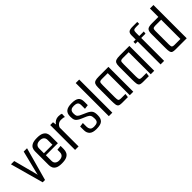

<svg xmlns="http://www.w3.org/2000/svg" viewBox="174 -1595 2566 2566"><g transform="rotate(-45 1457.0 -311.5)"><path d="M138 0 8 -470H70L163 -117L166 -137L249 -470H312L182 0Z M499 4Q440 4 410 -12Q380 -28 369 -53Q358 -78 358 -106V-365Q358 -393 369 -418Q380 -443 411.5 -459Q443 -475 505 -475Q563 -475 594.5 -459.5Q626 -444 638.5 -419Q651 -394 651 -366V-226H424V-118Q424 -85 445 -67.5Q466 -50 499 -50Q585 -50 585 -124V-169L651 -175V-115Q651 -82 638 -55Q625 -28 592.5 -12Q560 4 499 4ZM424 -354V-263H585V-354Q585 -388 564 -406Q543 -424 505 -424Q467 -424 445.5 -406Q424 -388 424 -354Z M750 0V-470H803L810 -421Q826 -447 852 -461.5Q878 -476 907 -476Q931 -476 944.5 -473.5Q958 -471 968 -466L965 -407Q953 -413 938 -415.5Q923 -418 902 -418Q871 -418 848.5 -401.5Q826 -385 816 -357V0Z M1152 6Q1080 6 1049.5 -23.5Q1019 -53 1019 -106V-173L1078 -181V-109Q1078 -83 1092.5 -61.5Q1107 -40 1153 -40Q1190 -40 1211 -53.5Q1232 -67 1232 -109Q1232 -150 1221.5 -169.5Q1211 -189 1179 -204Q1169 -209 1149.5 -217Q1130 -225 1111 -233.5Q1092 -242 1084 -246Q1044 -267 1031.5 -289.5Q1019 -312 1019 -350V-364Q1019 -421 1052 -448Q1085 -475 1158 -475Q1231 -475 1262 -450.5Q1293 -426 1293 -369V-303L1232 -295V-363Q1232 -401 1212.5 -415Q1193 -429 1156 -429Q1121 -429 1104.5 -418Q1088 -407 1083.5 -391.5Q1079 -376 1079 -361Q1079 -326 1086.5 -311.5Q1094 -297 1117 -284Q1134 -274 1163 -262.5Q1192 -251 1218 -238Q1260 -218 1276.5 -193.5Q1293 -169 1293 -123V-112Q1293 -53 1262.5 -23.5Q1232 6 1152 6Z M1388 -626H1454V0H1388Z M1634 0Q1597 0 1581 -11Q1565 -22 1561 -49.5Q1557 -77 1557 -128V-371Q1557 -410 1566 -431.5Q1575 -453 1598.5 -461.5Q1622 -470 1667 -470H1850V0H1784V-417H1673Q1648 -417 1637.5 -410.5Q1627 -404 1625 -389Q1623 -374 1623 -348V-121Q1623 -78 1631 -65.5Q1639 -53 1668 -53H1755L1748 0Z M2030 0Q1993 0 1977 -11Q1961 -22 1957 -49.5Q1953 -77 1953 -128V-371Q1953 -410 1962 -431.5Q1971 -453 1994.5 -461.5Q2018 -470 2063 -470H2246V0H2180V-417H2069Q2044 -417 2033.5 -410.5Q2023 -404 2021 -389Q2019 -374 2019 -348V-121Q2019 -78 2027 -65.5Q2035 -53 2064 -53H2151L2144 0Z M2366 -433H2323V-470H2366V-546Q2366 -589 2385.5 -605.5Q2405 -622 2457 -622H2547V-585H2487Q2455 -585 2444 -574.5Q2433 -564 2433 -534V-470H2519L2514 -433H2433V0H2366Z M2649 0Q2615 0 2597.5 -7Q2580 -14 2573.5 -37Q2567 -60 2567 -109V-375Q2567 -431 2588.5 -450.5Q2610 -470 2672 -470H2794V-629H2860V0ZM2794 -53V-417H2685Q2653 -417 2643 -407Q2633 -397 2633 -366V-108Q2633 -72 2643 -62.5Q2653 -53 2679 -53Z"/></g></svg>

Font: Smooch Sans Medium
Style: Regular
Weight: 500
Designer: Robert E. Leuschke
Foundry: Robert E. Leuschke
Version: Version 1.010; ttfautohint (v1.8.3)